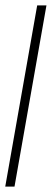

<svg xmlns="http://www.w3.org/2000/svg" viewBox="-54 -695 194 715"><path d="M-34.5 0H0L119 -675H84.5Z"/></svg>

Font: Anybody UltraCondensed ExtraLight
Style: Italic
Weight: 250
Width: 1
Italic angle: -10°
Version: Version 1.113;gftools[0.9.25]